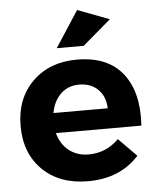

<svg xmlns="http://www.w3.org/2000/svg" viewBox="-54 -811 705 863"><g transform="rotate(-5 298.5 -379.5)"><path d="M27.8 -267.1Q27.8 -391.1 104.7 -467Q181.6 -543 305.2 -543Q444.3 -543 511.7 -457.5Q579.1 -372.1 568.8 -222.2H183.1Q196.8 -171.4 233.4 -142.6Q270 -113.8 321.8 -113.8Q400.9 -113.8 458 -170.9L539.1 -88.9Q453.6 5.9 309.1 5.9Q180.7 5.9 104.2 -69.1Q27.8 -144 27.8 -267.1ZM180.2 -313H424.8Q423.3 -366.2 391.1 -398.2Q358.9 -430.2 306.2 -430.2Q255.9 -430.2 222.7 -398.4Q189.5 -366.7 180.2 -313ZM220.2 -602.1 326.2 -765.1 469.2 -710.9 341.8 -602.1Z"/></g></svg>

Font: Montserrat Semi Bold
Style: Regular
Weight: 600
Designer: Julieta Ulanovsky
Foundry: Julieta Ulanovsky
Version: Version 3.001;PS 003.001;hotconv 1.0.70;makeotf.lib2.5.58329